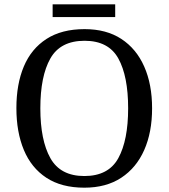

<svg xmlns="http://www.w3.org/2000/svg" viewBox="-20 -860 782 890"><path d="M371 10Q265 10 195 -36Q125 -82 90.5 -165Q56 -248 56 -359Q56 -470 90.5 -552Q125 -634 195.5 -679.5Q266 -725 372 -725Q473 -725 542.5 -679.5Q612 -634 648.5 -551.5Q685 -469 685 -358Q685 -247 648.5 -164.5Q612 -82 542 -36Q472 10 371 10ZM371 -44Q483 -44 528.5 -127Q574 -210 574 -358Q574 -507 528.5 -589Q483 -671 372 -671Q260 -671 213.5 -589Q167 -507 167 -358Q167 -210 213.5 -127Q260 -44 371 -44ZM224 -781V-840H514V-781Z"/></svg>

Font: Noto Serif Yezidi
Style: Regular
Weight: 400
Designer: Dalton Maag Ltd
Foundry: Dalton Maag Ltd
Version: Version 1.001; ttfautohint (v1.8.4.7-5d5b)